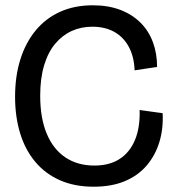

<svg xmlns="http://www.w3.org/2000/svg" viewBox="-20 -693 663 726"><path d="M334 13Q262 13 206.5 -11.5Q151 -36 113 -81.5Q75 -127 56 -189.5Q37 -252 37 -327Q37 -405 57 -468.5Q77 -532 115 -578Q153 -624 207.5 -648.5Q262 -673 331 -673Q389 -673 434 -656Q479 -639 510.5 -608Q542 -577 558 -534Q574 -491 574 -440L489 -427Q487 -479 467 -516Q447 -553 412 -572.5Q377 -592 329 -592Q287 -592 251.5 -576Q216 -560 189 -528Q162 -496 147 -446.5Q132 -397 132 -331Q132 -247 156.5 -188Q181 -129 227 -98Q273 -67 337 -67Q394 -67 432.5 -92Q471 -117 490.5 -164Q510 -211 508 -277L595 -265Q598 -206 582.5 -155.5Q567 -105 534.5 -67Q502 -29 452 -8Q402 13 334 13Z"/></svg>

Font: Bricolage Grotesque 96pt
Style: Regular
Weight: 400
Version: Version 1.001;gftools[0.9.33.dev8+g029e19f]